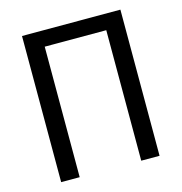

<svg xmlns="http://www.w3.org/2000/svg" viewBox="-105 -805 853 901"><g transform="rotate(-15 321.0 -355.0)"><path d="M82 -710H560V0H471V-634H172V0H82Z"/></g></svg>

Font: Rising Sun
Style: Regular
Weight: 400
Designer: Matt McInerney, Pablo Impallari, Rodrigo Fuenzalida (Raleway font), Stephen Hutchings (Greek), Cristiano Sobral (main ch
Foundry: The Rising Sun Project Authors
Version: Version 4.327; ttfautohint (v1.8.4.7-5d5b-dirty)